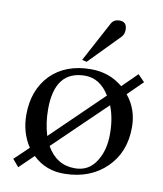

<svg xmlns="http://www.w3.org/2000/svg" viewBox="-81 -770 726 853"><g transform="rotate(10 281.5 -343.0)"><path d="M514 -483 544 -452 477 -386Q526 -327 526 -245Q526 -132 454 -62Q382 8 268 10Q182 12 123 -45L59 17L31 -16L95 -77Q54 -139 54 -219Q54 -330 120 -399Q188 -468 303 -468Q386 -468 447 -417ZM162 -142 392 -365Q349 -435 282 -435Q145 -435 145 -260Q145 -198 162 -142ZM404 -77Q435 -126 435 -198.5Q435 -271 413 -325L180 -100Q224 -22 307 -22Q371 -22 404 -77ZM423 -667Q423 -646 410 -633L277 -497L256 -502L353 -683Q364 -703 390 -703Q423 -703 423 -667Z"/></g></svg>

Font: GFS Didot
Style: Regular
Weight: 400
Designer: Takis Katsoulidis and George D. Matthiopoulos
Foundry: Takis Katsoulidis and George D. Matthiopoulos
Version: Version 1.0